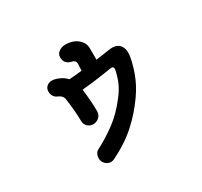

<svg xmlns="http://www.w3.org/2000/svg" viewBox="-166 -1011 1332 1267"><g transform="rotate(-30 500.0 -378.0)"><path d="M799 -537Q799 -522 796 -504Q787 -450 763 -385Q739 -320 693 -254Q632 -167 555 -97.5Q478 -28 368 26Q354 33 340 33Q317 33 299 15Q281 -3 281 -29Q281 -45 288 -59Q295 -73 307 -80Q385 -120 456.5 -173Q528 -226 591 -309Q622 -349 638.5 -385.5Q655 -422 665 -465Q669 -479 669 -487Q669 -495 665.5 -499.5Q662 -504 656 -504Q637 -504 621 -500Q596 -496 538.5 -488Q481 -480 416 -474Q428 -374 428 -306Q428 -275 408 -258Q388 -241 364 -241Q339 -241 321.5 -258Q304 -275 304 -299Q304 -334 299.5 -386.5Q295 -439 289 -476Q285 -504 248 -519Q233 -525 223.5 -540.5Q214 -556 214 -574Q214 -599 230 -613.5Q246 -628 271 -628Q278 -628 288 -626Q312 -621 335 -608.5Q358 -596 375 -577Q422 -580 473 -586V-593Q473 -614 475 -632V-638Q475 -652 467 -660Q459 -668 446 -670Q394 -682 394 -732Q394 -759 416 -774Q438 -789 463 -789Q522 -789 558 -759Q594 -729 594 -685V-675V-619V-600Q658 -608 692 -614Q710 -617 723 -617Q760 -617 779.5 -594.5Q799 -572 799 -537Z"/></g></svg>

Font: Tsukimi Rounded
Style: Bold
Weight: 700
Designer: Takashi Funayama
Foundry: Takashi Funayama
Version: Version 1.032; ttfautohint (v1.8.3)